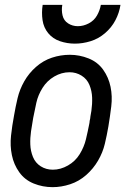

<svg xmlns="http://www.w3.org/2000/svg" viewBox="-20 -764 540 792"><path d="M289 -584Q257 -584 227.5 -594Q198 -604 179 -627Q160 -650 155.5 -681Q151 -712 156 -744H237Q233 -722 238 -700.5Q243 -679 261 -667.5Q279 -656 301 -656Q324 -656 346 -667.5Q368 -679 380 -700Q392 -721 396 -744H477Q472 -711 456 -680.5Q440 -650 413 -627Q386 -604 353.5 -594Q321 -584 289 -584ZM197 8Q156 8 119 -7Q82 -22 59.5 -53.5Q37 -85 29 -124Q21 -163 25.5 -204.5Q30 -246 38 -288Q44 -323 52.5 -359Q61 -395 80 -428.5Q99 -462 128.5 -488Q158 -514 194 -526Q230 -538 268 -538Q308 -538 345.5 -523Q383 -508 405.5 -476.5Q428 -445 436 -406Q444 -367 439 -325.5Q434 -284 427 -242Q421 -207 412.5 -171Q404 -135 384.5 -101.5Q365 -68 335.5 -42Q306 -16 269.5 -4Q233 8 197 8ZM198 -64Q230 -64 260.5 -81.5Q291 -99 309 -128.5Q327 -158 334.5 -189.5Q342 -221 348 -252L349 -257L350 -266L352 -275L353 -284L357 -307Q361 -335 360 -362Q359 -389 349 -413.5Q339 -438 316.5 -452Q294 -466 267 -466Q234 -466 204 -448.5Q174 -431 155.5 -401.5Q137 -372 130 -340.5Q123 -309 117 -278Q112 -250 108 -222.5Q104 -195 105 -168Q106 -141 116 -116.5Q126 -92 148 -78Q170 -64 198 -64Z"/></svg>

Font: Iosevka SS08
Style: Italic
Weight: 400
Italic angle: -10°
Monospace: yes
Designer: Belleve Invis
Foundry: Belleve Invis
Version: 2.1.0; ttfautohint (v1.8.2)